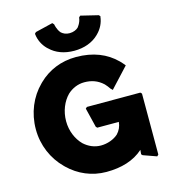

<svg xmlns="http://www.w3.org/2000/svg" viewBox="-158 -1256 1244 1403"><g transform="rotate(-15 464.0 -554.5)"><path d="M483 -175C435 -175 391 -194 355 -227C311 -271 282 -338 282 -412C282 -488 311 -557 356 -602C391 -634 435 -653 483 -653C537 -653 583 -638 625 -599C636 -587 648 -573 659 -556H660L671 -545L681 -556L809 -694L806 -697C798 -707 789 -718 780 -727L773 -734C701 -805 603 -847 472 -847C359 -847 261 -805 188 -734L180 -726C101 -648 53 -536 53 -412C53 -290 102 -180 181 -102L189 -94C263 -22 362 22 472 22C585 22 681 -6 752 -70L749 -37L758 -28L859 8L870 -3V-464L860 -474H456L445 -464L481 -317L490 -308H653C650 -274 636 -245 614 -222C582 -193 532 -175 483 -175ZM570 -1120V-1119C566 -1080 539 -1050 539 -1050C526 -1038 503 -1027 474 -1027C446 -1027 427 -1037 412 -1050C387 -1078 381 -1119 381 -1119L380 -1120L370 -1131L238 -1099L228 -1089V-1086C233 -1039 254 -998 285 -967L293 -960C336 -918 398 -894 474 -894C550 -894 613 -918 657 -960L665 -968C696 -999 717 -1040 722 -1086L723 -1089L713 -1099L581 -1131Z"/></g></svg>

Font: Hussar Woodtype
Style: Ultra
Weight: 900
Foundry: Cannot Into Space Fonts
Version: Version 1.07